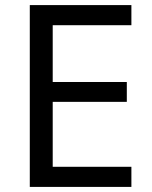

<svg xmlns="http://www.w3.org/2000/svg" viewBox="-20 -734 596 754"><path d="M496 0H97V-714H496V-635H187V-412H478V-334H187V-79H496Z"/></svg>

Font: Noto Sans Pau Cin Hau
Style: Regular
Weight: 400
Designer: Monotype Design Team
Foundry: Monotype Imaging Inc.
Version: Version 2.002; ttfautohint (v1.8.4.7-5d5b)